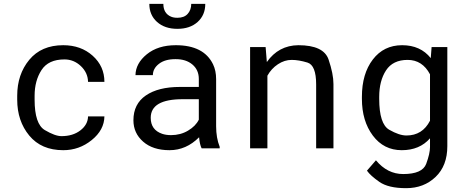

<svg xmlns="http://www.w3.org/2000/svg" viewBox="-20 -774 2440 1002"><path d="M300.8 -63.5Q360.4 -63.5 399.4 -93.5Q438.5 -123.5 439.5 -166.5H524.9Q523.9 -95.7 458.7 -43Q393.6 9.8 310.1 9.8Q195.8 9.8 132.8 -66.4Q69.8 -142.6 69.8 -253.9V-274.4Q69.8 -385.7 132.8 -461.9Q195.8 -538.1 310.1 -538.1Q402.3 -538.1 463.6 -483.2Q524.9 -428.2 524.9 -346.7H439.5Q438.5 -394.5 401.9 -429.2Q365.2 -463.9 316.4 -463.9Q232.4 -463.9 196.5 -408.2Q160.6 -352.5 160.6 -274.4V-253.9Q160.6 -126.5 214.1 -95Q267.6 -63.5 300.8 -63.5Z M933.6 -256.3Q766.6 -256.3 766.6 -159.2Q766.6 -96.2 826.2 -75.7Q846.2 -68.8 872.6 -68.8Q921.9 -68.8 961.4 -92.3Q1001 -115.7 1017.6 -149.4V-256.3ZM1019 -57.6Q951.7 9.8 864.7 9.8Q777.8 9.8 727.1 -34.7Q676.3 -79.1 676.3 -146.5Q676.3 -231.4 741.2 -275.9Q806.2 -320.3 918.9 -320.3H1017.6V-361.8Q1017.6 -409.2 983.9 -437.5Q950.2 -465.8 895.5 -465.3Q840.8 -465.3 809.6 -440.9Q777.8 -416.5 777.8 -381.8H687Q688 -443.4 746.1 -490.7Q804.2 -538.1 897.5 -538.1Q1043.5 -538.1 1091.8 -438.5Q1107.9 -405.3 1107.9 -360.8V-115.2Q1107.9 -54.2 1126.5 -7.8V0H1032.2Q1022.5 -18.6 1019 -57.6ZM1051.3 -753.9Q1051.3 -695.3 1011.2 -659.2Q971.2 -623.5 905.8 -623.5Q839.8 -623.5 799.3 -659.7Q759.3 -695.8 759.3 -753.9H832.5Q832.5 -704.1 872.6 -687Q886.2 -681.2 905.8 -681.2Q941.4 -681.2 959.5 -701.7Q978 -722.2 978 -753.9Z M1720.2 -335.4V0H1629.9V-333.5Q1629.9 -433.6 1584.5 -447.5Q1539.1 -461.4 1502 -461.4Q1464.8 -461.4 1430.4 -438.7Q1396 -416 1375.5 -378.9V0H1285.2V-528.3H1366.2L1372.6 -450.2Q1433.6 -537.1 1537.1 -538.1Q1669.4 -538.1 1694.8 -463.1Q1720.2 -388.2 1720.2 -335.4Z M2224.1 -386.2Q2184.1 -461.4 2107.4 -461.4Q2030.3 -461.4 1994.6 -406.7Q1959 -352.1 1959 -268.6V-258.3Q1959 -127 2011.2 -96.9Q2063.5 -66.9 2101.1 -66.9Q2184.6 -66.9 2224.1 -144ZM1868.7 -258.3V-268.6Q1868.7 -389.2 1925.8 -463.6Q1982.9 -538.1 2078.6 -538.1Q2174.3 -538.1 2228 -470.7L2232.4 -528.3H2314.5V-11.2Q2314.5 90.8 2253.2 149.4Q2191.9 208 2099.6 208Q2006.8 208 1960 175.3Q1913.1 142.6 1895 116.7L1941.9 62.5Q2001.5 134.3 2084 134.3Q2184.6 134.3 2204.3 80.8Q2224.1 27.3 2224.1 -6.8V-52.2Q2169.9 9.8 2076.7 9.8Q1982.9 9.8 1925.8 -66.4Q1868.7 -142.6 1868.7 -258.3Z"/></svg>

Font: RobotoMono-Regular
Style: Regular
Weight: 400
Designer: Google
Version: Version 2.000985; 2015; ttfautohint (v1.3)